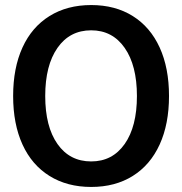

<svg xmlns="http://www.w3.org/2000/svg" viewBox="-20 -730 721 760"><path d="M32 -350Q32 -461 69 -542Q106 -623 176 -666.5Q246 -710 341 -710Q436 -710 505.5 -666.5Q575 -623 612 -542Q649 -461 649 -350Q649 -239 612 -158Q575 -77 505.5 -33.5Q436 10 341 10Q246 10 176 -33.5Q106 -77 69 -158Q32 -239 32 -350ZM522 -350Q522 -471 473.5 -540.5Q425 -610 341 -610Q256 -610 207.5 -540.5Q159 -471 159 -350Q159 -229 207.5 -160Q256 -91 341 -91Q425 -91 473.5 -160Q522 -229 522 -350Z"/></svg>

Font: Sarabun SemiBold
Style: Regular
Weight: 600
Designer: Suppakit Chalermlarp | Katatrad Co.,Ltd.
Foundry: Cadson Demak Co.,Ltd.
Version: Version 1.000; ttfautohint (v1.6)